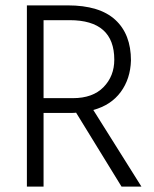

<svg xmlns="http://www.w3.org/2000/svg" viewBox="-20 -694 571 714"><path d="M244 -274H142V0H80V-674H232Q350 -674 408.5 -620.5Q467 -567 467 -469Q465 -401 429 -352Q393 -303 327 -285L506 0H432L263 -275Q257 -274 244 -274ZM239 -619H142V-329H251Q325 -329 365 -370Q405 -411 405 -472Q405 -619 239 -619Z"/></svg>

Font: Hind Colombo Light
Style: Regular
Weight: 300
Designer: Jyotish Sonowal, Aditi Pimprikar
Foundry: Indian Type Foundry
Version: Version 1.000;PS 1.0;hotconv 1.0.86;makeotf.lib2.5.63406; tt